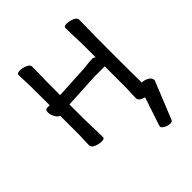

<svg xmlns="http://www.w3.org/2000/svg" viewBox="-187 -593 873 873"><g transform="rotate(-45 250.0 -156.5)"><path d="M440 -53Q457 -53 473 -44Q489 -34 489 -21Q489 -18 488 -16L416 162Q413 171 399.5 171Q386 171 371.5 163Q357 155 357 148.5Q357 142 358 141L403 6V5Q396 4 389 0Q371 -7 371 -20Q371 -45 373 -83V-224H304L137 -215Q137 -102 138 -81Q140 -36 140 -1Q140 8 121 8Q105 8 87 0.5Q69 -7 69 -20Q69 -45 71 -83V-208Q59 -212 50.5 -228.5Q42 -245 42 -258Q42 -276 55 -276H71Q71 -377 70.5 -398Q70 -419 69 -441.5Q68 -464 68 -474Q68 -484 87 -484Q103 -484 121 -476.5Q139 -469 139 -456L138 -397Q137 -379 137 -275L303 -284Q326 -287 337 -288Q348 -289 357 -289Q366 -289 373 -282Q373 -378 372 -398Q370 -442 370 -474Q370 -484 389 -484Q405 -484 423 -476.5Q441 -469 441 -456L440 -397Q439 -379 439 -238Q439 -107 440 -53Z"/></g></svg>

Font: Moon Stars Kai HW
Style: Regular
Weight: 400
Designer: GuiWonder
Version: Version 1.101